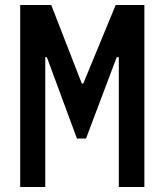

<svg xmlns="http://www.w3.org/2000/svg" viewBox="-20 -750 660 770"><path d="M61 -730V0H161.5V-520.5H168L288.5 -194.5H325L448 -520.5H456.5V0H559V-730H444L314 -415H308L185.5 -730Z"/></svg>

Font: Monaspace Neon SemiBold
Style: Regular
Weight: 600
Designer: Riley Cran & the Lettermatic Team
Foundry: Lettermatic
Version: Version 1.200 (Monaspace Neon)